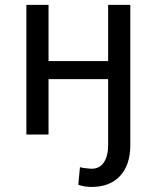

<svg xmlns="http://www.w3.org/2000/svg" viewBox="-20 -548 640 782"><path d="M177.7 -528.3H87.4V0H177.7V-225.6H420.4V43.5Q420.4 87.4 403.1 113.3Q385.7 139.2 353.5 139.2Q350.1 139.2 343.8 138.7Q337.4 138.2 330.6 137.2Q323.2 136.7 316.4 135.5Q309.6 134.3 305.7 132.8L298.8 204.6Q313 209.5 325.9 211.4Q338.9 213.4 353.5 213.4Q390.6 213.4 419.9 201.9Q449.2 190.4 469.2 168.5Q489.3 147 500 115.5Q510.7 84 510.7 43.5V-528.3H420.4V-299.3H177.7Z"/></svg>

Font: RobotoMono Nerd Font
Style: Regular
Weight: 400
Monospace: yes
Designer: Google
Version: Version 3.000;Nerd Fonts 3.2.1